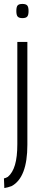

<svg xmlns="http://www.w3.org/2000/svg" viewBox="-50 -747 198 975"><path d="M64 -655Q47 -655 40 -662.5Q33 -670 33 -691Q33 -712 39.5 -719.5Q46 -727 64 -727Q81 -727 88 -719.5Q95 -712 95 -691Q95 -670 88 -662.5Q81 -655 64 -655ZM89 -534V-12Q89 155 9 198Q-10 205 -28 208L-30 159Q-20 157 -10 151Q14 131 26 90.5Q38 50 38 -15V-534Z"/></svg>

Font: Georama ExtraCondensed Light
Style: Regular
Weight: 300
Width: 2
Designer: Jean-Baptiste Levee
Foundry: Production Type
Version: Version 1.000